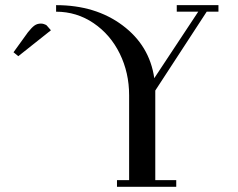

<svg xmlns="http://www.w3.org/2000/svg" viewBox="-20 -722 920 742"><path d="M32.2 -520 87.9 -597.2Q103 -616.2 113.5 -623.5Q124 -630.9 138.2 -630.9Q143.6 -630.9 149.2 -629.2Q154.8 -627.4 157.2 -626L160.2 -624L176.8 -605L50.8 -504.9ZM196.8 -676.8V-702.1Q349.1 -702.1 453.6 -624Q558.1 -545.9 576.2 -419.9L746.1 -676.8H663.1V-702.1H824.2V-676.8H778.8L580.1 -372.1V-25.9H661.1V0H432.1V-25.9H479V-354Q479 -440.9 442.9 -514.6Q406.7 -588.4 341.6 -632.6Q276.4 -676.8 196.8 -676.8Z"/></svg>

Font: Dehuti
Style: Bold
Weight: 700
Version: Version 1.2